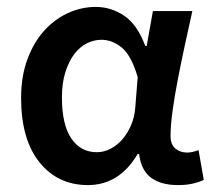

<svg xmlns="http://www.w3.org/2000/svg" viewBox="-20 -523 618 555"><path d="M234 12Q147 12 94 -54Q41 -120 41 -240Q41 -302 59 -351Q77 -400 107 -433.5Q137 -467 176 -485Q215 -503 257 -503Q301 -503 339 -477.5Q377 -452 400 -390H404L422 -491H536Q526 -446 515 -395.5Q504 -345 494.5 -296Q485 -247 479 -204Q473 -161 473 -130Q473 -105 487 -93.5Q501 -82 521 -82Q535 -82 554 -89L569 -3Q557 3 538.5 7.5Q520 12 494 12Q446 12 417 -9Q388 -30 382 -78H378Q325 12 234 12ZM260 -83Q280 -83 299.5 -93Q319 -103 334 -120.5Q349 -138 359 -161.5Q369 -185 371 -212L378 -300Q360 -362 332.5 -385Q305 -408 273 -408Q252 -408 231.5 -398Q211 -388 195 -367Q179 -346 169 -314.5Q159 -283 159 -241Q159 -163 186 -123Q213 -83 260 -83Z"/></svg>

Font: Processing Sans Pro Semibold
Style: Regular
Weight: 600
Designer: Paul D. Hunt
Foundry: Adobe Systems Incorporated
Version: Version 2.020;PS 2.000;hotconv 1.0.86;makeotf.lib2.5.63406